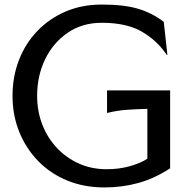

<svg xmlns="http://www.w3.org/2000/svg" viewBox="-20 -809 837 843"><path d="M727 -70Q658 -25 587 -5.5Q516 14 438 14Q349 14 275 -16.5Q201 -47 147.5 -102Q94 -157 64.5 -230Q35 -303 35 -388Q35 -473 63.5 -546Q92 -619 144.5 -673.5Q197 -728 268.5 -758.5Q340 -789 427 -789Q526 -789 588 -770Q650 -751 699 -713L715 -568H712Q672 -629 604.5 -669Q537 -709 427 -709Q341 -709 277 -665Q213 -621 178 -548.5Q143 -476 143 -388Q143 -322 165 -264Q187 -206 228 -161.5Q269 -117 325 -91.5Q381 -66 449 -66Q502 -66 549 -79Q596 -92 627 -112V-331Q582 -330 538 -327Q494 -324 450 -313V-412H727Z"/></svg>

Font: Faculty Glyphic
Style: Regular
Weight: 400
Designer: Koto Studio, Dylan Young
Foundry: Koto Studio
Version: Version 1.004; ttfautohint (v1.8.4.7-5d5b)